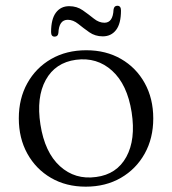

<svg xmlns="http://www.w3.org/2000/svg" viewBox="-20 -654 613 684"><path d="M287.5 -475Q357.5 -475 411.2 -444Q465 -413 495.5 -358Q526 -303 526 -232Q526 -161.5 495.5 -106.8Q465 -52 410.8 -20.5Q356.5 11 285.5 11Q215.5 11 161.8 -20.2Q108 -51.5 77.5 -106.5Q47 -161.5 47 -232.5Q47 -303 77.5 -357.8Q108 -412.5 162.2 -443.8Q216.5 -475 287.5 -475ZM322.5 -23.5Q396 -33 430 -95Q464 -157 449 -254Q433.5 -353 379.5 -402Q325.5 -451 250.5 -441Q177 -431 143 -369.2Q109 -307.5 124 -210.5Q139.5 -111 193.5 -62Q247.5 -13 322.5 -23.5ZM346 -524.5Q319 -524.5 298 -539.2Q277 -554 258.8 -568.8Q240.5 -583.5 221.5 -583.5Q190 -583.5 188 -536.5Q186.5 -523.5 174.5 -523.5Q162 -523.5 162 -540Q162 -586 179.2 -609Q196.5 -632 226.5 -632Q254 -632 275 -617.2Q296 -602.5 314.2 -587.8Q332.5 -573 352 -573Q382.5 -573 384.5 -620Q386.5 -633.5 398 -633.5Q411 -633.5 411 -616.5Q411 -570 393.5 -547.2Q376 -524.5 346 -524.5Z"/></svg>

Font: Fraunces 9pt S000 Light
Style: Regular
Weight: 300
Version: Version 1.000; ttfautohint (v1.8.3)